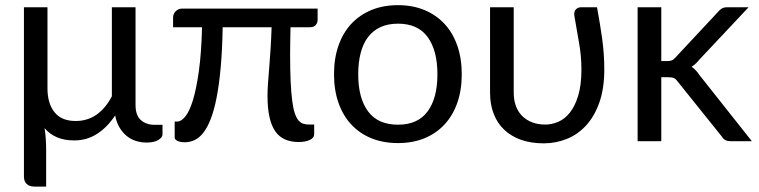

<svg xmlns="http://www.w3.org/2000/svg" viewBox="-20 -534 2869 726"><path d="M594.5 -62V-26Q594.5 -14.5 578.8 -4.8Q563 5 534.5 5Q513.5 5 494.2 -1Q475 -7 459.2 -19.8Q443.5 -32.5 432 -51.8Q420.5 -71 415.5 -97.5Q385.5 -52.5 347 -27.8Q308.5 -3 260.5 -3Q223 -3 195.2 -15Q167.5 -27 148.5 -49.5Q152 -28.5 153.2 -7.2Q154.5 14 154.5 32V171.5H110Q91 171.5 80.8 161.5Q70.5 151.5 70.5 133.5V-506.5H159.5V-200Q159.5 -143 186 -109.8Q212.5 -76.5 266 -76.5Q311.5 -76.5 345.8 -101Q380 -125.5 403 -170V-506.5H492.5V-137Q492.5 -98 512.5 -80Q532.5 -62 565.5 -62Z M1181 -459.5Q1181 -447.5 1173.8 -439.2Q1166.5 -431 1152 -431H1078.5Q1078 -402.5 1077.5 -378Q1077 -353.5 1077 -328.5Q1077 -269 1079 -226.2Q1081 -183.5 1084.8 -154Q1088.5 -124.5 1094.5 -106.5Q1100.5 -88.5 1108.5 -79Q1116.5 -69.5 1126.5 -66.2Q1136.5 -63 1149 -63H1168V-27Q1168 -12.5 1151.2 -4.8Q1134.5 3 1109 3Q1079.5 3 1057.2 -7Q1035 -17 1020.5 -38Q1006 -59 998.8 -92.2Q991.5 -125.5 991.5 -172Q991.5 -194.5 993.5 -220.8Q995.5 -247 998 -278.5Q1000.5 -310 1003 -347.8Q1005.5 -385.5 1007 -431H822Q820.5 -345 814.5 -279Q808.5 -213 799 -164.8Q789.5 -116.5 776.8 -84Q764 -51.5 748.8 -32Q733.5 -12.5 715.5 -4.2Q697.5 4 678 4Q672 4 665.5 3Q659 2 653.2 -0.2Q647.5 -2.5 644 -6Q640.5 -9.5 640.5 -14V-74.5H650.5Q665.5 -74.5 681 -93.8Q696.5 -113 709.5 -155.2Q722.5 -197.5 732 -265.5Q741.5 -333.5 744 -431H634.5V-468.5Q634.5 -474 636.8 -479.8Q639 -485.5 643.5 -490.5Q648 -495.5 654.2 -498.5Q660.5 -501.5 669 -501.5H1181Z M1485 -514.5Q1540.5 -514.5 1585 -496Q1629.5 -477.5 1661 -443.5Q1692.5 -409.5 1709.2 -361.2Q1726 -313 1726 -253.5Q1726 -193.5 1709.2 -145.5Q1692.5 -97.5 1661 -63.5Q1629.5 -29.5 1585 -11.2Q1540.5 7 1485 7Q1429 7 1384.2 -11.2Q1339.5 -29.5 1308 -63.5Q1276.5 -97.5 1259.8 -145.5Q1243 -193.5 1243 -253.5Q1243 -313 1259.8 -361.2Q1276.5 -409.5 1308 -443.5Q1339.5 -477.5 1384.2 -496Q1429 -514.5 1485 -514.5ZM1485 -62.5Q1560 -62.5 1597 -112.8Q1634 -163 1634 -253Q1634 -343.5 1597 -394Q1560 -444.5 1485 -444.5Q1447 -444.5 1418.8 -431.5Q1390.5 -418.5 1371.8 -394Q1353 -369.5 1343.8 -333.8Q1334.5 -298 1334.5 -253Q1334.5 -163 1371.8 -112.8Q1409 -62.5 1485 -62.5Z M2237.5 -506.5Q2243 -475 2248 -446.2Q2253 -417.5 2256.8 -389.2Q2260.5 -361 2262.8 -332Q2265 -303 2265 -271.5Q2265 -198.5 2246 -145.5Q2227 -92.5 2195.2 -58.5Q2163.5 -24.5 2122 -8.2Q2080.5 8 2036 8Q1988 8 1950.5 -5.2Q1913 -18.5 1886.8 -43.2Q1860.5 -68 1846.8 -103.5Q1833 -139 1833 -183.5V-506.5H1922.5V-183.5Q1922.5 -155 1931 -132.5Q1939.5 -110 1955.2 -94.8Q1971 -79.5 1992.8 -71.2Q2014.5 -63 2041.5 -63Q2066 -63 2090.5 -73.2Q2115 -83.5 2134.5 -107.8Q2154 -132 2166.2 -172Q2178.5 -212 2178.5 -271.5Q2178.5 -323 2169.2 -373.8Q2160 -424.5 2151.5 -476Q2150 -492.5 2158.5 -499.5Q2167 -506.5 2176.5 -506.5Z M2480.5 -506.5V-303H2503.5Q2513.5 -303 2520.2 -305.8Q2527 -308.5 2534.5 -317L2694.5 -488.5Q2701.5 -497 2709.2 -501.8Q2717 -506.5 2730 -506.5H2810.5L2624 -308Q2610.5 -291 2595 -281.5Q2604 -275.5 2611.2 -267.8Q2618.5 -260 2625 -250L2823 0H2743.5Q2732 0 2723.8 -3.8Q2715.5 -7.5 2709.5 -17.5L2543 -225Q2535.5 -235.5 2528.2 -238.8Q2521 -242 2506 -242H2480.5V0H2391V-506.5Z"/></svg>

Font: Lato 2
Style: Regular
Weight: 400
Designer: Lukasz Dziedzic with Adam Twardoch and Botio Nikoltchev
Foundry: tyPoland Lukasz Dziedzic
Version: Version 2.015; 2015-08-06; http://www.latofonts.com/